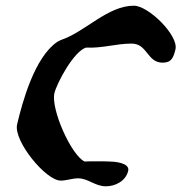

<svg xmlns="http://www.w3.org/2000/svg" viewBox="-20 -640 637 674"><path d="M254 -14C290 -14 313 14 352 14C383 14 421 -3 430 -40C437 -70 377 -73 364 -73C351 -74 290 -74 277 -73C230 -95 158 -257 171 -313C179 -347 238 -459 282 -473C339 -470 387 -487 442 -487C498 -487 496 -420 551 -420C582 -420 589 -438 596 -467C607 -516 501 -620 450 -620C358 -620 280 -529 195 -500C192 -499 182 -494 181 -493C101 -439 58 -280 40 -203C27 -145 141 -6 193 -6C214 -6 233 -14 254 -14Z"/></svg>

Font: Charger
Style: OversprayIt
Weight: 400
Designer: Jasper
Foundry: Cannot Into Space Fonts
Version: Version 0.980